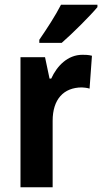

<svg xmlns="http://www.w3.org/2000/svg" viewBox="-20 -786 429 806"><path d="M389 -756V-766H236C213 -721 178 -667 145 -619V-606H239C286 -647 359 -720 389 -756ZM326 -556C264 -556 219 -509 195 -456H188L169 -546H66V0H201V-279C201 -369 247 -419 324 -419C330 -419 348 -417 356 -414L366 -552C351 -556 336 -556 326 -556Z"/></svg>

Font: Noto Sans Gujarati UI Condensed
Style: Bold
Weight: 700
Width: 3
Designer: Jelle Bosma - Monotype Design Team, Universal Thirst
Foundry: Monotype Imaging Inc.
Version: Version 2.106